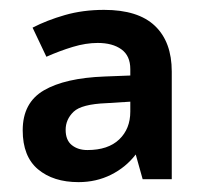

<svg xmlns="http://www.w3.org/2000/svg" viewBox="-20 -742 413 389"><path d="M191 -722Q260 -722 294 -689.5Q328 -657 328 -597V-379H269L255 -429Q235 -403 205 -388Q175 -373 139 -373Q88 -373 57 -399Q26 -425 26 -478Q26 -534 69 -559Q112 -584 192 -587L244 -589V-602Q244 -629 226 -642Q208 -655 178 -655Q154 -655 127.5 -647Q101 -639 74 -627L46 -686Q75 -701 111.5 -711.5Q148 -722 191 -722ZM196 -533Q145 -531 129 -515.5Q113 -500 113 -479Q113 -458 125.5 -448Q138 -438 157 -438Q199 -438 221.5 -459.5Q244 -481 244 -516V-536Z"/></svg>

Font: Noto Sans Sinhala UI SemiBold
Style: Regular
Weight: 600
Designer: Jelle Bosma - Monotype Design Team
Foundry: Monotype Imaging Inc.
Version: Version 2.006; ttfautohint (v1.8.4.7-5d5b)